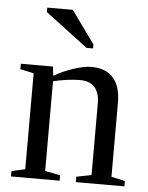

<svg xmlns="http://www.w3.org/2000/svg" viewBox="-51 -737 602 779"><g transform="rotate(5 250.0 -347.5)"><path d="M158.2 -421.9Q195.8 -443.4 238.3 -457.3Q280.8 -471.2 309.1 -471.2Q368.7 -471.2 398.9 -436.5Q429.2 -401.9 429.2 -335.9V-34.2L484.9 -22V0H287.1V-22L348.1 -34.2V-327.1Q348.1 -367.7 328.4 -390.9Q308.6 -414.1 267.1 -414.1Q223.1 -414.1 159.2 -399.9V-34.2L221.2 -22V0H22.9V-22L78.1 -34.2V-424.8L22.9 -437V-459H153.8ZM282.7 -546.4 109.9 -677.2V-695.3H213.9L309.6 -562.5V-546.4Z"/></g></svg>

Font: Times New Roman
Style: Regular
Weight: 400
Designer: Steve Matteson
Foundry: Ascender Corporation
Version: Version 2.00.3